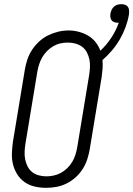

<svg xmlns="http://www.w3.org/2000/svg" viewBox="-20 -892 639 920"><path d="M201 8Q173 8 146.5 2Q120 -4 98.5 -19Q77 -34 63 -56Q49 -78 42.5 -103.5Q36 -129 37 -157Q38 -185 42 -213L99 -558Q103 -582 111 -606.5Q119 -631 133.5 -653Q148 -675 167.5 -693Q187 -711 210.5 -722.5Q234 -734 258.5 -740Q283 -746 309 -746Q334 -746 358 -739.5Q382 -733 402.5 -721Q423 -709 438 -690Q453 -671 461 -649Q491 -677 513.5 -711.5Q536 -746 549 -783Q548 -783 547 -783Q546 -783 545 -783Q537 -783 528.5 -785.5Q520 -788 515 -794.5Q510 -801 509 -809.5Q508 -818 509 -827Q511 -836 515 -845Q519 -854 526.5 -860.5Q534 -867 543 -869.5Q552 -872 561 -872Q571 -872 579.5 -869Q588 -866 593 -859Q598 -852 598.5 -842.5Q599 -833 598 -823Q593 -793 582 -763Q571 -733 555 -705Q539 -677 517.5 -651.5Q496 -626 471 -604Q473 -584 471.5 -563.5Q470 -543 467 -522L410 -177Q406 -153 398 -128.5Q390 -104 376 -82Q362 -60 342 -42Q322 -24 298.5 -12.5Q275 -1 250 3.5Q225 8 201 8ZM202 -47Q220 -47 238 -51Q256 -55 272.5 -64Q289 -73 303 -87Q317 -101 326.5 -117Q336 -133 341.5 -151Q347 -169 350 -186L407 -531Q410 -550 411 -569.5Q412 -589 408.5 -606.5Q405 -624 396.5 -640.5Q388 -657 374 -667.5Q360 -678 342 -683Q324 -688 305 -688Q287 -688 269 -684Q251 -680 235 -670.5Q219 -661 205.5 -647.5Q192 -634 182.5 -617.5Q173 -601 167.5 -583.5Q162 -566 159 -549L102 -204Q99 -185 98 -166Q97 -147 100.5 -129Q104 -111 112 -95Q120 -79 133.5 -68Q147 -57 165 -52Q183 -47 202 -47Z"/></svg>

Font: Iosevka Slab Light Oblique
Style: Regular
Weight: 300
Italic angle: -9°
Monospace: yes
Designer: Belleve Invis
Foundry: Belleve Invis
Version: Version 11.1.1; ttfautohint (v1.8.3)